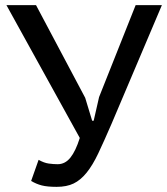

<svg xmlns="http://www.w3.org/2000/svg" viewBox="-20 -720 649 746"><path d="M311 -340 338 -251H344L365 -343L507 -700H609L413 -238Q384 -171 362 -124.5Q340 -78 316.5 -49Q293 -20 266 -7Q239 6 200 6Q164 6 142.5 0.5Q121 -5 101 -17L130 -99Q151 -87 169.5 -84.5Q188 -82 204 -82Q233 -82 253.5 -107.5Q274 -133 290 -184L5 -700H120Z"/></svg>

Font: PT Sans Caption
Style: Regular
Weight: 400
Designer: A.Korolkova, O.Umpeleva, V.Yefimov
Foundry: ParaType Ltd
Version: Version 2.004W OFL